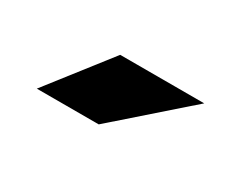

<svg xmlns="http://www.w3.org/2000/svg" viewBox="-35 -794 462 368"><g transform="rotate(30 196.0 -610.0)"><path d="M156 -678H342L187 -542H50Z"/></g></svg>

Font: Blinker ExtraBold
Style: Regular
Weight: 800
Designer: Juergen Huber
Foundry: supertype
Version: Version 1.017;hotconv 1.0.117;makeotfexe 2.5.65602